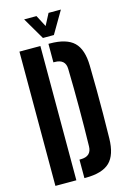

<svg xmlns="http://www.w3.org/2000/svg" viewBox="-143 -1039 739 1105"><g transform="rotate(-15 227.0 -486.0)"><path d="M43.9 0V-800H168.7V0ZM216.7 0V-110.3H224Q256.4 -110.3 272.7 -125.3Q288.9 -140.3 289.5 -169.7Q290.8 -227.7 291.5 -285.3Q292.1 -343 292.1 -400.5Q292.1 -458 291.5 -515.8Q290.8 -573.6 289.4 -631.2Q288.9 -660.2 272.7 -674.9Q256.4 -689.7 224.3 -689.7H216.7V-800H224.3Q323.7 -800 368.1 -757.3Q412.5 -714.6 414.2 -616.7Q415.7 -539.3 416.2 -469.8Q416.7 -400.2 416.2 -330.8Q415.7 -261.4 414.2 -184.2Q412.5 -85.8 368 -42.9Q323.6 0 224 0ZM194.9 -840.9 118 -972.1H191.5L227.6 -903.4L263.5 -972.1H337L260.1 -840.9Z"/></g></svg>

Font: Big Shoulders Stencil Thin
Style: Regular
Weight: 100
Designer: Patric King
Foundry: XO Type Co
Version: Version 2.001